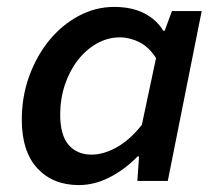

<svg xmlns="http://www.w3.org/2000/svg" viewBox="-20 -523 640 555"><path d="M208 12Q133 12 88 -36.5Q43 -85 43 -177Q43 -244 64.5 -303Q86 -362 122.5 -406.5Q159 -451 207.5 -477Q256 -503 310 -503Q361 -503 397 -484.5Q433 -466 452 -434H456L477 -491H563L465 0H377L382 -71H378Q341 -33 297 -10.5Q253 12 208 12ZM245 -76Q279 -76 317 -97Q355 -118 390 -162L431 -355Q411 -387 383 -401Q355 -415 327 -415Q291 -415 259.5 -397Q228 -379 204.5 -348.5Q181 -318 167.5 -277.5Q154 -237 154 -192Q154 -132 178.5 -104Q203 -76 245 -76Z"/></svg>

Font: Source Code Pro Semibold
Style: Italic
Weight: 600
Italic angle: -11°
Monospace: yes
Designer: Paul D. Hunt, Teo Tuominen
Foundry: Adobe Systems Incorporated
Version: Version 1.050;PS 1.000;hotconv 16.6.51;makeotf.lib2.5.65220